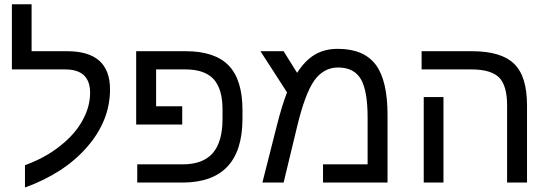

<svg xmlns="http://www.w3.org/2000/svg" viewBox="-20 -832 2501 875"><path d="M93.8 -79.1Q187.5 -113.3 253.9 -167Q321.3 -219.7 355.5 -282.2Q390.6 -344.7 390.6 -409.2Q390.6 -515.6 277.3 -515.6Q196.3 -515.6 34.2 -515.6Q34.2 -527.3 34.2 -544.9Q34.2 -597.7 34.2 -702.1Q34.2 -729.5 34.2 -812.5Q56.6 -812.5 124 -812.5Q124 -759.8 124 -598.6Q165 -598.6 286.1 -598.6Q481.4 -598.6 481.4 -424.8Q481.4 -282.2 377 -162.1Q272.5 -42 93.8 22.5Q93.8 -11.7 93.8 -79.1Z M994.1 -333Q994.1 -425.8 954.1 -470.7Q913.1 -515.6 826.2 -515.6Q781.2 -515.6 691.4 -515.6Q691.4 -473.6 691.4 -347.7Q720.7 -347.7 810.5 -347.7Q810.5 -326.2 810.5 -264.6Q757.8 -264.6 600.6 -264.6Q600.6 -278.3 600.6 -297.9Q600.6 -356.4 600.6 -473.6Q600.6 -504.9 600.6 -598.6Q657.2 -598.6 827.1 -598.6Q958 -598.6 1021.5 -534.2Q1085 -468.8 1085 -331.1Q1085 -317.4 1085 -291Q1085 0 810.5 0Q742.2 0 605.5 0Q605.5 -20.5 605.5 -83Q657.2 -83 812.5 -83Q905.3 -83 950.2 -134.8Q994.1 -186.5 994.1 -290Q994.1 -304.7 994.1 -333Z M1519.5 -609.4Q1637.7 -609.4 1692.4 -537.1Q1746.1 -464.8 1746.1 -308.6Q1746.1 -205.1 1746.1 0Q1672.9 0 1452.1 0Q1452.1 -20.5 1452.1 -83Q1502.9 -83 1655.3 -83Q1655.3 -136.7 1655.3 -296.9Q1655.3 -417 1625 -470.7Q1593.8 -524.4 1520.5 -524.4Q1455.1 -524.4 1412.1 -464.8Q1370.1 -405.3 1334 -254.9Q1313.5 -169.9 1272.5 0Q1248 0 1175.8 0Q1192.4 -65.4 1242.2 -261.7Q1265.6 -353.5 1288.1 -411.1Q1248 -473.6 1167 -598.6Q1193.4 -598.6 1272.5 -598.6Q1288.1 -574.2 1334 -500Q1371.1 -557.6 1415 -583Q1459 -609.4 1519.5 -609.4Z M2001 0Q1978.5 0 1911.1 0Q1911.1 -24.4 1911.1 -97.7Q1911.1 -116.2 1911.1 -143.6Q1911.1 -225.6 1911.1 -389.6Q1933.6 -389.6 2001 -389.6Q2001 -292 2001 0ZM2381.8 0Q2358.4 0 2291 0Q2291 -87.9 2291 -351.6Q2291 -441.4 2254.9 -478.5Q2217.8 -515.6 2128.9 -515.6Q2052.7 -515.6 1901.4 -515.6Q1901.4 -537.1 1901.4 -598.6Q1959 -598.6 2130.9 -598.6Q2264.6 -598.6 2323.2 -541Q2381.8 -484.4 2381.8 -351.6Q2381.8 -234.4 2381.8 0Z"/></svg>

Font: Noto Sans Hebrew DECATHLON 
Style: Regular
Weight: 400
Designer: Monotype Design team
Version: Version 1.03 uh